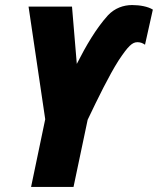

<svg xmlns="http://www.w3.org/2000/svg" viewBox="-20 -740 625 760"><path d="M103 0H271L327 -266C368 -352 411 -440 449 -500C488 -559 504 -573 524 -573C535 -573 544 -570 554 -563L585 -702C566 -714 534 -720 503 -720C469 -720 434 -708 407 -679C360 -627 320 -558 284 -487L265 -714H93L159 -268Z"/></svg>

Font: Noto Sans UI Condensed Black
Style: Italic
Weight: 900
Width: 3
Italic angle: -192°
Designer: Monotype Design Team
Foundry: Monotype Imaging Inc.
Version: Version 1.901